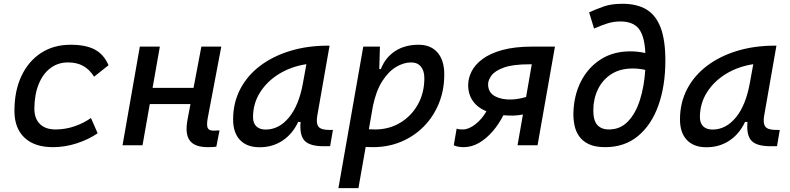

<svg xmlns="http://www.w3.org/2000/svg" viewBox="-20 -762 4142 1007"><path d="M271.5 -83Q322.3 -83 370.8 -99.6Q419.4 -116.2 457 -143.1L492.2 -63Q444.3 -30.3 382.8 -10.3Q321.3 9.8 257.3 9.8Q161.1 9.8 108.4 -40Q55.7 -89.8 55.7 -180.2Q55.7 -285.2 92.3 -363Q128.9 -440.9 195.1 -484.1Q261.2 -527.3 350.1 -527.3Q430.2 -527.3 477.5 -502Q524.9 -476.6 549.3 -419.9L473.6 -359.9Q448.2 -398.9 415.5 -416.7Q382.8 -434.6 336.4 -434.6Q283.7 -434.6 243.9 -404.3Q204.1 -374 182.4 -319.3Q160.6 -264.6 160.2 -190.9Q160.6 -139.6 189.7 -111.3Q218.8 -83 271.5 -83Z M622.6 0 713.4 -517.6H818.4L780.3 -301.3H995.1L1036.1 -517.6H1140.6L1069.3 -141.6Q1063 -106 1069.1 -91.3Q1075.2 -76.7 1101.1 -76.7Q1114.7 -76.7 1131.3 -78.1L1114.7 7.3Q1105.5 8.8 1094.5 9.3Q1083.5 9.8 1070.3 9.8Q1001 9.8 975.1 -25.1Q949.2 -60.1 963.9 -136.7L979 -216.3H765.6L727.5 0Z M1341.3 10.3Q1274.9 10.3 1238.8 -27.8Q1202.6 -65.9 1202.6 -135.3Q1202.6 -223.1 1240 -294.7Q1277.3 -366.2 1344.7 -417Q1412.1 -467.8 1502.4 -495.1Q1592.8 -522.5 1698.7 -522.5H1708.5L1644 -154.8Q1637.2 -115.7 1650.1 -98.1Q1663.1 -80.6 1706.1 -80.6H1726.1L1711.4 4.9H1676.8Q1605 4.9 1577.6 -23.9Q1550.3 -52.7 1556.6 -122.6H1543.9Q1514.2 -59.1 1461.7 -24.4Q1409.2 10.3 1341.3 10.3ZM1373 -82.5Q1443.4 -82.5 1495.6 -146Q1547.9 -209.5 1568.8 -325.7L1586.9 -425.3Q1506.8 -413.1 1443.6 -374.3Q1380.4 -335.4 1343.8 -277.1Q1307.1 -218.8 1307.1 -147.5Q1307.1 -116.2 1324.5 -99.4Q1341.8 -82.5 1373 -82.5Z M1859.9 224.6H1754.9L1885.3 -517.6H1972.7L1969.2 -399.9H1977.5Q2001.5 -460.9 2052.5 -494.1Q2103.5 -527.3 2175.3 -527.3Q2239.3 -527.3 2274.7 -486.6Q2310.1 -445.8 2310.1 -371.1Q2310.1 -289.6 2282 -220.2Q2253.9 -150.9 2203.1 -99.1Q2152.3 -47.4 2084.2 -18.8Q2016.1 9.8 1936 9.8Q1917.5 9.8 1897.9 8.8ZM1914.6 -84Q1930.2 -83 1946.8 -83Q2020.5 -83 2079.1 -118.2Q2137.7 -153.3 2171.6 -214.1Q2205.6 -274.9 2205.6 -351.6Q2205.6 -391.1 2187.5 -412.8Q2169.4 -434.6 2136.2 -434.6Q2097.2 -434.6 2057.4 -410.9Q2017.6 -387.2 1985.1 -336.7Q1952.6 -286.1 1936 -206.1Z M2673.3 -155.8Q2645.5 -155.3 2620.1 -157.7Q2596.7 -111.3 2564.2 -73.5Q2531.7 -35.6 2492.9 -12.9Q2454.1 9.8 2411.1 9.8Q2381.3 9.8 2359.9 0L2375 -87.4Q2382.3 -84.5 2391.1 -83.7Q2399.9 -83 2407.2 -83Q2438.5 -83 2473.1 -110.1Q2507.8 -137.2 2531.2 -178.2Q2484.9 -197.3 2460.2 -232.2Q2435.5 -267.1 2435.5 -316.4Q2435.5 -351.6 2453.4 -387.2Q2471.2 -422.9 2510.7 -452.4Q2550.3 -481.9 2615 -499.8Q2679.7 -517.6 2773.4 -517.6H2890.6L2799.3 0H2694.3L2722.7 -161.6Q2699.7 -156.7 2673.3 -155.8ZM2739.3 -253.4 2769 -424.8H2757.3Q2669.9 -424.8 2622.8 -407.7Q2575.7 -390.6 2557.9 -366.2Q2540 -341.8 2540 -319.8Q2540 -277.3 2575.4 -257.8Q2610.8 -238.3 2662.6 -240.2Q2700.7 -241.7 2739.3 -253.4Z M3153.8 9.8Q3100.6 9.8 3067.4 -6.3Q3034.2 -22.5 3016.6 -48.6Q2999 -74.7 2992.9 -106Q2986.8 -137.2 2987.3 -167.5Q2989.3 -259.8 3026.1 -333.3Q3063 -406.7 3129.4 -449.7Q3195.8 -492.7 3285.6 -492.7Q3324.2 -492.7 3364.7 -483.9Q3360.8 -571.8 3330.8 -610.6Q3300.8 -649.4 3233.9 -649.4Q3198.2 -649.4 3167 -639.6Q3135.7 -629.9 3095.7 -612.3L3069.8 -697.3Q3108.4 -714.8 3147.9 -728.5Q3187.5 -742.2 3245.1 -742.2Q3319.3 -742.2 3369.1 -713.1Q3418.9 -684.1 3444.3 -618.7Q3469.7 -553.2 3469.7 -444.8Q3469.7 -311 3432.9 -208.5Q3396 -106 3325.7 -48.1Q3255.4 9.8 3153.8 9.8ZM3364.3 -395.5Q3330.6 -402.8 3298.3 -402.8Q3231.9 -402.8 3186 -373Q3140.1 -343.3 3116.2 -293.9Q3092.3 -244.6 3091.8 -185.5Q3091.3 -130.9 3112.5 -106.9Q3133.8 -83 3173.8 -83Q3233.4 -83 3273.9 -125.5Q3314.5 -168 3336.7 -239Q3358.9 -310.1 3364.3 -395.5Z M3685.1 10.3Q3618.7 10.3 3582.5 -27.8Q3546.4 -65.9 3546.4 -135.3Q3546.4 -223.1 3583.7 -294.7Q3621.1 -366.2 3688.5 -417Q3755.9 -467.8 3846.2 -495.1Q3936.5 -522.5 4042.5 -522.5H4052.2L3987.8 -154.8Q3981 -115.7 3993.9 -98.1Q4006.8 -80.6 4049.8 -80.6H4069.8L4055.2 4.9H4020.5Q3948.7 4.9 3921.4 -23.9Q3894 -52.7 3900.4 -122.6H3887.7Q3857.9 -59.1 3805.4 -24.4Q3752.9 10.3 3685.1 10.3ZM3716.8 -82.5Q3787.1 -82.5 3839.4 -146Q3891.6 -209.5 3912.6 -325.7L3930.7 -425.3Q3850.6 -413.1 3787.4 -374.3Q3724.1 -335.4 3687.5 -277.1Q3650.9 -218.8 3650.9 -147.5Q3650.9 -116.2 3668.2 -99.4Q3685.5 -82.5 3716.8 -82.5Z"/></svg>

Font: Cascadia Code NF
Style: Italic
Weight: 400
Italic angle: -10°
Monospace: yes
Designer: Aaron Bell
Foundry: Saja Typeworks
Version: Version 2404.023; ttfautohint (v1.8.4)